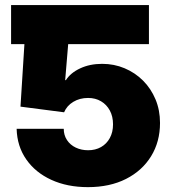

<svg xmlns="http://www.w3.org/2000/svg" viewBox="-20 -748 698 778"><path d="M182.1 -727.5V-569.3H24.9V-727.5ZM336.4 10.3Q252.4 10.3 188 -19.3Q123.5 -48.8 86.4 -102.1Q49.3 -155.3 47.4 -226.1H238.3Q238.3 -200.2 251.5 -180.4Q264.6 -160.6 287.1 -149.9Q309.6 -139.2 336.9 -139.2Q366.7 -139.2 389.4 -152.1Q412.1 -165 425 -188.7Q438 -212.4 438 -244.1Q438 -276.4 425 -300.3Q412.1 -324.2 389.4 -337.6Q366.7 -351.1 336.9 -351.1Q303.2 -351.1 277.1 -335.4Q251 -319.8 239.7 -293L63 -315.9L88.9 -727.5H583.5V-569.3H256.3L244.1 -423.3H247.1Q265.6 -452.6 304.7 -470.9Q343.8 -489.3 394 -489.3Q442.4 -489.3 484.9 -471.4Q527.3 -453.6 559.6 -421.4Q591.8 -389.2 610.1 -345.5Q628.4 -301.8 628.4 -250Q628.4 -173.8 592.3 -115Q556.2 -56.2 490.5 -22.9Q424.8 10.3 336.4 10.3Z"/></svg>

Font: Inter 20pt Black
Style: Regular
Weight: 900
Version: Version 4.001;git-66647c0bb